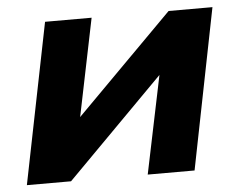

<svg xmlns="http://www.w3.org/2000/svg" viewBox="-44 -590 799 641"><g transform="rotate(-5 355.5 -269.0)"><path d="M21 0 129 -538H285L218 -211L543 -538H690L583 0H426L494 -328L169 0Z"/></g></svg>

Font: Montserrat
Style: Bold Italic
Weight: 700
Italic angle: -11.3°
Designer: Julieta Ulanovsky
Foundry: Julieta Ulanovsky
Version: Version 9.000; ttfautohint (v1.8.4.7-5d5b)